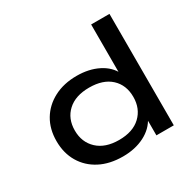

<svg xmlns="http://www.w3.org/2000/svg" viewBox="-155 -874 1069 1052"><g transform="rotate(-30 379.5 -348.0)"><path d="M336 9Q252 9 190.5 -23Q129 -55 95 -112.5Q61 -170 61 -246Q61 -322 95 -379Q129 -436 191 -468.5Q253 -501 335 -501Q412 -501 470.5 -471.5Q529 -442 554 -389H545V-705H661V0H551V-105H558Q531 -51 472 -21Q413 9 336 9ZM362 -80Q450 -80 498.5 -126Q547 -172 547 -246Q547 -321 498.5 -366Q450 -411 362 -411Q275 -411 226 -366Q177 -321 177 -246Q177 -172 226 -126Q275 -80 362 -80Z"/></g></svg>

Font: Nunito Sans 10pt Expanded SemiBold
Style: Regular
Weight: 600
Width: 7
Designer: Vernon Adams
Foundry: Vernon Adams
Version: Version 3.101;gftools[0.9.27]